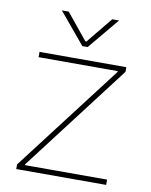

<svg xmlns="http://www.w3.org/2000/svg" viewBox="-81 -776 658 836"><g transform="rotate(10 247.5 -357.5)"><path d="M443.8 -499.5 412.6 -496.6H60.1V-520H443.8ZM48.8 -20.5 80.6 -23.4H446.3V0H48.8ZM443.8 -499.5 80.1 -22.9 48.8 -20.5 412.6 -496.6ZM418.5 -505.9V-490.2H410.2V-505.9ZM83.5 -34.2V-15.6H71.3V-34.2ZM239.3 -577.1H251V-600.1H248.5L154.8 -714.8H124.5ZM347.2 -714.8 253.4 -600.1H251V-577.1H262.7L377.4 -714.8Z"/></g></svg>

Font: Wand UI Pro
Style: Regular
Weight: 400
Designer: Andreas Faust
Version: Version 1.003;FEAKit 1.0